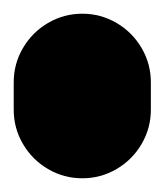

<svg xmlns="http://www.w3.org/2000/svg" viewBox="-20 -260 240 280"><path d="M0 -100H200V-140H0ZM100 -200Q73 -200 50 -186.5Q27 -173 13.5 -150Q0 -127 0 -100Q0 -73 13.5 -50Q27 -27 50 -13.5Q73 0 100 0Q127 0 150 -13.5Q173 -27 186.5 -50Q200 -73 200 -100Q200 -127 186.5 -150Q173 -173 150 -186.5Q127 -200 100 -200ZM100 -240Q73 -240 50 -226.5Q27 -213 13.5 -190Q0 -167 0 -140Q0 -113 13.5 -90Q27 -67 50 -53.5Q73 -40 100 -40Q127 -40 150 -53.5Q173 -67 186.5 -90Q200 -113 200 -140Q200 -167 186.5 -190Q173 -213 150 -226.5Q127 -240 100 -240Z"/></svg>

Font: Wavefont ExtraBold
Style: Regular
Weight: 800
Monospace: yes
Version: Version 3.005;gftools[0.9.33]